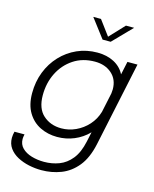

<svg xmlns="http://www.w3.org/2000/svg" viewBox="-138 -829 918 1144"><g transform="rotate(15 321.0 -257.0)"><path d="M268.5 9.5Q211.5 9.5 163.5 -14Q115.5 -37.5 86.8 -85.2Q58 -133 58 -205Q58 -275 81.5 -335.5Q105 -396 147.8 -441.5Q190.5 -487 248 -512.8Q305.5 -538.5 373 -538.5Q431 -538.5 475 -515.5Q519 -492.5 541 -449.5L558.5 -531H620.5L510 -10Q491 78 449 129.5Q407 181 350 203Q293 225 229 225Q190.5 225 152 216.8Q113.5 208.5 81.5 191.5Q49.5 174.5 30 147.8Q10.5 121 10.5 84Q10.5 73.5 12 64.5Q13.5 55.5 16 45H78Q74 63 74 73.5Q74 107.5 96.2 129.5Q118.5 151.5 154.5 162.2Q190.5 173 232 173Q281 173 324.5 156.5Q368 140 400.2 100Q432.5 60 447.5 -10L460.5 -70.5Q422.5 -31.5 373 -11Q323.5 9.5 268.5 9.5ZM122.5 -209.5Q122.5 -127 167.5 -86.8Q212.5 -46.5 279.5 -46.5Q325.5 -46.5 368.2 -66.2Q411 -86 443 -121.5Q475 -157 489 -204.5L514.5 -324.5Q516.5 -340 516.5 -350.5Q516.5 -411 476 -446.8Q435.5 -482.5 372 -482.5Q296.5 -482.5 240.5 -445.5Q184.5 -408.5 153.5 -346.8Q122.5 -285 122.5 -209.5ZM292.5 -737.5H340L408 -646L494 -737.5H544.5L431 -621H381Z"/></g></svg>

Font: Epilogue Light
Style: Italic
Weight: 300
Italic angle: -12°
Designer: Tyler Finck
Foundry: Etcetera Type Co
Version: Version 2.111; ttfautohint (v1.8.3)